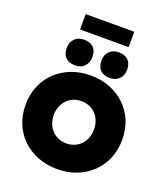

<svg xmlns="http://www.w3.org/2000/svg" viewBox="-195 -1264 1225 1408"><g transform="rotate(20 417.0 -560.0)"><path d="M417 10Q335 10 266 -17Q197 -44 146 -93Q95 -142 67.5 -209Q40 -276 40 -355Q40 -435 67.5 -501.5Q95 -568 146 -617Q197 -666 266 -693Q335 -720 417 -720Q500 -720 568.5 -693Q637 -666 688 -617Q739 -568 766.5 -501.5Q794 -435 794 -355Q794 -276 766.5 -209Q739 -142 688 -93Q637 -44 568.5 -17Q500 10 417 10ZM417 -190Q462 -190 497.5 -211Q533 -232 553.5 -269.5Q574 -307 574 -355Q574 -403 553.5 -440.5Q533 -478 497.5 -499Q462 -520 417 -520Q372 -520 336.5 -499Q301 -478 280.5 -440.5Q260 -403 260 -355Q260 -307 280.5 -269.5Q301 -232 336.5 -211Q372 -190 417 -190ZM552 -750Q504 -750 478 -776Q452 -802 452 -850Q452 -894 479 -922Q506 -950 552 -950Q600 -950 626 -924.5Q652 -899 652 -850Q652 -806 625 -778Q598 -750 552 -750ZM281 -750Q233 -750 207 -776Q181 -802 181 -850Q181 -894 208 -922Q235 -950 281 -950Q329 -950 355 -924.5Q381 -899 381 -850Q381 -806 354 -778Q327 -750 281 -750ZM227 -1010V-1130H606V-1010Z"/></g></svg>

Font: Lexend Black
Style: Regular
Weight: 900
Designer: Bonnie Shaver-Troup, Thomas Jockin
Foundry: Lexend
Version: Version 1.007; ttfautohint (v1.8.3)